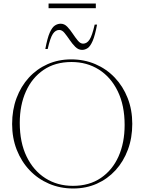

<svg xmlns="http://www.w3.org/2000/svg" viewBox="-20 -1063 822 1093"><path d="M385 -725Q459.5 -725 523 -697.8Q586.5 -670.5 633.5 -621Q680.5 -571.5 706.8 -504.5Q733 -437.5 733 -358Q733 -278 708 -210.8Q683 -143.5 637.8 -94Q592.5 -44.5 531.2 -17.2Q470 10 397 10Q322.5 10 259 -17.2Q195.5 -44.5 148.5 -94Q101.5 -143.5 75.2 -210.5Q49 -277.5 49 -357Q49 -437 74 -504.2Q99 -571.5 144.2 -621Q189.5 -670.5 251 -697.8Q312.5 -725 385 -725ZM395 -5Q488 -5 554 -49.8Q620 -94.5 654.8 -172.5Q689.5 -250.5 689.5 -351.5Q689.5 -463 650.5 -543.2Q611.5 -623.5 543.2 -666.8Q475 -710 387 -710Q294 -710 228.2 -665.2Q162.5 -620.5 127.5 -542.5Q92.5 -464.5 92.5 -363.5Q92.5 -252 131.5 -171.8Q170.5 -91.5 238.8 -48.2Q307 -5 395 -5ZM532.5 -923Q521 -861 507.5 -830Q494 -799 478.8 -789Q463.5 -779 447.5 -779Q426 -779 408.8 -796.2Q391.5 -813.5 376.5 -835.8Q361.5 -858 347.5 -875.2Q333.5 -892.5 317.5 -892.5Q296 -892.5 281 -870.2Q266 -848 251.5 -784H238Q249.5 -846.5 263.2 -877.2Q277 -908 292.8 -918Q308.5 -928 325.5 -928Q346.5 -928 363 -910.8Q379.5 -893.5 394.2 -871.2Q409 -849 423.2 -831.8Q437.5 -814.5 453 -814.5Q474.5 -814.5 489.5 -837Q504.5 -859.5 519 -923ZM256.5 -1016.5V-1043H525.5V-1016.5Z"/></svg>

Font: Newsreader Display ExtraLight
Style: Regular
Weight: 275
Designer: Hugues Gentile
Foundry: Production Type
Version: Version 1.002